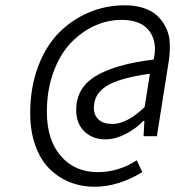

<svg xmlns="http://www.w3.org/2000/svg" viewBox="-20 -688 662 726"><path d="M337.9 18.1Q285.6 18.1 241.5 -0.2Q197.3 -18.6 164.3 -52.7Q131.3 -86.9 112.8 -140.1Q94.2 -193.4 94.2 -259.8Q94.2 -355.5 123.3 -434.1Q152.3 -512.7 201.7 -563Q251 -613.3 315.4 -640.6Q379.9 -668 452.1 -668Q492.2 -668 523.7 -657.5Q555.2 -647 575 -628.2Q594.7 -609.4 607.4 -583.7Q620.1 -558.1 621.8 -527.6Q623.5 -497.1 619.1 -462.9L573.2 -172.9H522.9L525.9 -231H522Q494.1 -201.2 454.8 -181.2Q415.5 -161.1 377.9 -161.1Q329.6 -161.1 298.8 -191.2Q268.1 -221.2 268.1 -272Q268.1 -355 341.1 -399.9Q414.1 -444.8 561 -462.9L563 -473.1Q574.2 -533.2 543 -573Q511.7 -612.8 439 -612.8Q385.7 -612.8 335.9 -589.6Q286.1 -566.4 246.1 -523.9Q206.1 -481.4 181.6 -414.1Q157.2 -346.7 157.2 -265.1Q157.2 -158.7 210.2 -97.9Q263.2 -37.1 349.1 -37.1Q428.7 -37.1 497.1 -82L518.1 -37.1Q426.8 18.1 337.9 18.1ZM404.8 -219.2Q460 -219.2 526.9 -283.2L546.9 -409.2Q431.6 -393.1 383.3 -363Q335 -333 335 -280.8Q335 -251.5 353.3 -235.4Q371.6 -219.2 404.8 -219.2Z"/></svg>

Font: Office Code Pro D Italic
Style: Regular
Weight: 400
Italic angle: -9°
Designer: Nathan Rutzky & Paul D. Hunt
Foundry: Adobe Systems Incorporated
Version: Version 1.004;PS 001.004;hotconv 1.0.70;makeotf.lib2.5.58329